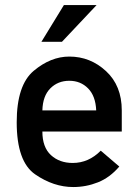

<svg xmlns="http://www.w3.org/2000/svg" viewBox="-20 -737 550 763"><path d="M463.9 -214.4H148.4Q148.4 -151.9 182.4 -120.6Q216.3 -89.4 269 -89.4Q332 -89.4 380.4 -138.2L454.1 -75.2Q416.5 -31.2 369.4 -12.5Q322.3 6.3 271 6.3Q192.9 6.3 119.6 -44.2Q46.4 -94.7 46.4 -251Q46.4 -398.9 114 -455.6Q181.6 -512.2 255.4 -512.2Q338.9 -512.2 401.4 -454.3Q463.9 -396.5 463.9 -298.3ZM148.4 -298.3H362.3Q359.9 -355.5 330.1 -385.7Q300.3 -416 255.4 -416Q210 -416 179.9 -385.7Q149.9 -355.5 148.4 -298.3ZM144.5 -570.8 233.9 -716.8H363.8L226.1 -570.8Z"/></svg>

Font: Alte DIN 1451 Mittelschrift
Style: Regular
Weight: 400
Designer: Peter Wiegel
Foundry: Peter Wiegel
Version: Version 1.002 September 20, 2019